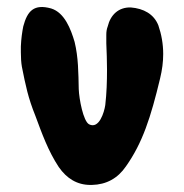

<svg xmlns="http://www.w3.org/2000/svg" viewBox="-20 -526 521 544"><path d="M428.7 -454.1C416 -486.3 386.7 -502 350.6 -504.9C315.4 -505.9 293 -483.4 285.2 -451.2C282.2 -443.4 281.2 -435.5 281.2 -427.7V-403.3C282.2 -378.9 283.2 -353.5 283.2 -329.1C283.2 -294.9 282.2 -262.7 278.3 -228.5C275.4 -208 260.7 -159.2 232.4 -173.8C215.8 -182.6 204.1 -246.1 203.1 -273.4C202.1 -319.3 202.1 -363.3 191.4 -407.2C180.7 -443.4 163.1 -490.2 125 -502C76.2 -515.6 57.6 -495.1 45.9 -451.2C43 -436.5 40 -417 39.1 -394.5V-377.9C39.1 -362.3 40 -348.6 42 -336.9C52.7 -283.2 59.6 -249 80.1 -198.2C98.6 -148.4 116.2 -98.6 146.5 -52.7C168.9 -20.5 198.2 -2 236.3 -2H240.2C281.2 -2.9 313.5 -20.5 336.9 -54.7C383.8 -121.1 407.2 -193.4 433.6 -303.7C439.5 -328.1 442.4 -350.6 442.4 -373C442.4 -401.4 437.5 -428.7 428.7 -454.1Z"/></svg>

Font: Day Care
Style: Regular
Weight: 400
Designer: Noponies
Version: Version 1.000;PS 001.000;hotconv 1.0.88;makeotf.lib2.5.64775